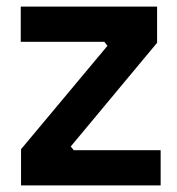

<svg xmlns="http://www.w3.org/2000/svg" viewBox="-20 -563 537 583"><path d="M467.8 0H43.9V-109.9L306.2 -423.8L296.9 -436H43V-543H457V-433.1L194.8 -118.2L204.1 -106.9H467.8Z"/></svg>

Font: Sora SemiBold
Style: Regular
Weight: 600
Designer: Jonathan Barnbrook, Julián Moncada
Foundry: Barnbrook Fonts
Version: Version 2.000